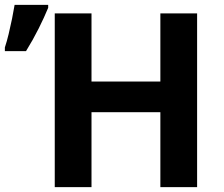

<svg xmlns="http://www.w3.org/2000/svg" viewBox="-20 -769 920 789"><path d="M790 0H639V-308H356V0H205V-714H356V-434H639V-714H790ZM0 -559V-574Q8 -598 15.5 -629Q23 -660 29.5 -692Q36 -724 40 -749H178V-737Q162 -698 139 -652Q116 -606 87 -559Z"/></svg>

Font: Noto IKEA Arabic
Style: Bold
Weight: 700
Designer: Monotype Design Team
Foundry: Monotype Imaging Inc.
Version: Version 1.200